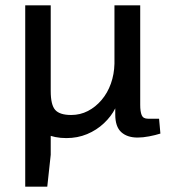

<svg xmlns="http://www.w3.org/2000/svg" viewBox="-20 -508 641 723"><path d="M171 -488V-165Q171 -113 188 -94Q205 -75 248 -75Q282 -75 311 -90Q340 -105 362.5 -131.5Q385 -158 397.5 -193Q410 -228 411 -268L414 -100Q399 -70 371.5 -44Q344 -18 308 -3Q272 12 230 12Q186 12 151.5 -3.5Q117 -19 97 -51Q77 -83 77 -133V-488ZM75 -488H171V75L158 195H75ZM508 -488V-113Q508 -88 513.5 -74.5Q519 -61 537 -61H579L584 -5Q565 1 541.5 5.5Q518 10 498 10Q459 10 436.5 -10.5Q414 -31 414 -77V-100L411 -116V-488Z"/></svg>

Font: Exo 2 Medium
Style: Regular
Weight: 500
Designer: Natanael Gama
Foundry: Natanael Gama
Version: Version 2.010